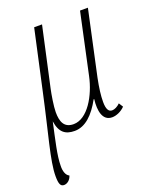

<svg xmlns="http://www.w3.org/2000/svg" viewBox="-151 -618 755 940"><g transform="rotate(-20 226.0 -148.0)"><path d="M18 240C35 240 52 226 58 205C40 197 33 172 34 146C34 93 52 21 72 -72C81 -10 111 9 158 9C213 9 259 -35 297 -105H300C293 -47 302 9 353 9C374 9 401 -2 420 -22L406 -44C393 -31 377 -23 364 -23C346 -23 336 -39 336 -77C336 -110 341 -149 351 -198L424 -536H383L315 -220C295 -125 237 -24 164 -24C114 -24 101 -60 101 -109C101 -139 111 -199 117 -226L185 -536H144L76 -226C31 -18 -7 106 -7 185C-7 226 0 240 18 240Z"/></g></svg>

Font: Noto Serif Condensed ExtraLight
Style: Italic
Weight: 200
Width: 3
Italic angle: -12°
Designer: Monotype Design Team
Foundry: Monotype Imaging Inc.
Version: Version 2.013